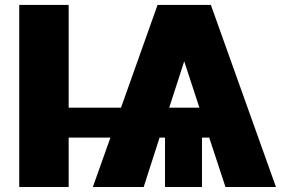

<svg xmlns="http://www.w3.org/2000/svg" viewBox="-20 -747 1156 767"><path d="M56.8 -727.3H254.3V-316.8H463.4L609.4 -727.3H822.4L1082.4 0H880.7L815.7 -197.4H786.9V0H639.2V-197.4H617.5L554 0H350.9L421.2 -197.4H254.3V0H56.8ZM776.6 -316.8 715.9 -502.1 655.9 -316.8Z"/></svg>

Font: Inter P Black
Style: Regular
Weight: 900
Designer: Rasmus Andersson
Foundry: rsms
Version: Version 3.018;git-588b23468